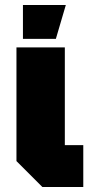

<svg xmlns="http://www.w3.org/2000/svg" viewBox="-20 -750 374 770"><path d="M46 -560H240V-168H314V0H150L46 -104ZM72 -594V-730H244L204 -594Z"/></svg>

Font: Tektur ExtraBold
Style: Regular
Weight: 800
Designer: Adam Jagosz
Foundry: Adam Jagosz
Version: Version 1.005;gftools[0.9.30]